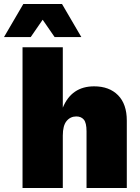

<svg xmlns="http://www.w3.org/2000/svg" viewBox="-64 -943 704 963"><path d="M49 0V-706H251V-403Q295 -510 408 -510Q484 -510 528 -465.5Q572 -421 572 -338V0H370V-284Q370 -327 356.5 -343Q343 -359 319 -359Q289 -359 270 -336Q251 -313 251 -263V0ZM344 -757H210L150 -844L90 -757H-44L53 -923H247Z"/></svg>

Font: Work Sans ExtraBold
Style: Regular
Weight: 800
Designer: Wei Huang
Foundry: Wei Huang
Version: Version 2.012; ttfautohint (v1.8.3)